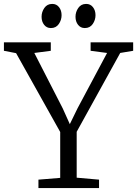

<svg xmlns="http://www.w3.org/2000/svg" viewBox="-29 -959 699 979"><path d="M278 -52V-286L53 -688L-9 -700V-743H230V-700L146 -689L291 -406L327 -326L366 -406L517 -689L433 -700V-743H650V-700L584 -689L362 -287V-53L476 -43V0H167V-43ZM230 -816Q209 -816 196 -832.5Q183 -849 183 -873.5Q183 -898 197.2 -918.5Q211.5 -939 237 -939H238Q259 -939 272 -922.5Q285 -906 285 -881.5Q285 -857 270.8 -836.5Q256.5 -816 231 -816ZM403 -816Q382 -816 369 -832.5Q356 -849 356 -873.5Q356 -898 370.2 -918.5Q384.5 -939 410 -939H411Q432 -939 445 -922.5Q458 -906 458 -881.5Q458 -857 443.8 -836.5Q429.5 -816 404 -816Z"/></svg>

Font: Merriweather Light
Style: Regular
Weight: 300
Version: Version 2.100